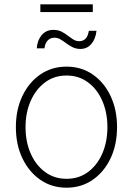

<svg xmlns="http://www.w3.org/2000/svg" viewBox="-20 -854 613 885"><path d="M286.6 11.2Q218.8 11.2 166.3 -24.9Q113.8 -61 83.5 -124Q53.2 -187 53.2 -268.1Q53.2 -349.1 83.5 -412.1Q113.8 -475.1 166.3 -511Q218.8 -546.9 286.6 -546.9Q354.5 -546.9 407 -511Q459.5 -475.1 489.5 -411.9Q519.5 -348.6 519.5 -268.1Q519.5 -187 489.5 -124Q459.5 -61 407 -24.9Q354.5 11.2 286.6 11.2ZM286.6 -29.8Q343.8 -29.8 386 -61.3Q428.2 -92.8 451.7 -146.7Q475.1 -200.7 475.1 -268.1Q475.1 -335 451.7 -388.9Q428.2 -442.9 385.7 -474.4Q343.3 -505.9 286.6 -505.9Q230 -505.9 187.7 -474.4Q145.5 -442.9 121.6 -389.2Q97.7 -335.4 97.7 -268.1Q97.7 -200.7 121.3 -146.7Q145 -92.8 187.5 -61.3Q230 -29.8 286.6 -29.8ZM350.6 -628.4Q331.1 -628.4 315.2 -636.2Q299.3 -644 285.6 -654.3Q272 -664.6 258.8 -672.4Q245.6 -680.2 231.4 -680.2Q210.9 -680.2 199 -666.5Q187 -652.8 185.1 -631.3H149.4Q151.9 -668 172.1 -692.1Q192.4 -716.3 226.1 -716.3Q247.6 -716.3 263.4 -708.3Q279.3 -700.2 292.5 -689.9Q305.7 -679.7 318.1 -671.9Q330.6 -664.1 344.7 -664.1Q362.8 -664.1 374 -675.3Q385.3 -686.5 389.6 -711.9H424.8Q420.4 -673.3 400.6 -650.9Q380.9 -628.4 350.6 -628.4ZM407.7 -834V-798.3H166V-834Z"/></svg>

Font: Inter 18pt ExtraLight
Style: Regular
Weight: 250
Designer: Rasmus Andersson
Foundry: rsms
Version: Version 4.001;git-66647c0bb